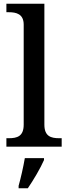

<svg xmlns="http://www.w3.org/2000/svg" viewBox="-20 -780 362 1021"><path d="M14 0H308V-45H295C251 -45 216 -55 216 -117V-760H14V-715H27C66 -715 106 -706 106 -649V-117C106 -55 71 -45 27 -45H14ZM79 208V221H128C157 179 196 113 214 71V61H112C104 108 91 165 79 208Z"/></svg>

Font: Noto Serif Gurmukhi Medium
Style: Regular
Weight: 500
Designer: Vaibhav Singh and the Monotype Design Team
Foundry: Monotype Imaging Inc.
Version: Version 2.004